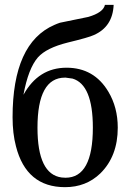

<svg xmlns="http://www.w3.org/2000/svg" viewBox="-20 -759 539 794"><path d="M467 -231Q467 -113 395 -42Q336 15 249 15Q89 15 46 -154Q32 -207 32 -274Q32 -581 205 -656Q216 -661 228 -665L345 -689Q407 -707 414 -739H450Q446 -648 368 -614Q347 -604 260 -583Q172 -561 137 -522Q97 -476 77 -367Q139 -479 255 -479Q369 -479 428 -380Q467 -315 467 -231ZM364 -231Q364 -409 280 -434L251 -438H249Q135 -438 135 -231Q135 -38 235 -25Q243 -24 251 -24Q364 -24 364 -231Z"/></svg>

Font: cwTeXKai
Style: Medium
Weight: 500
Version: Version 1.17